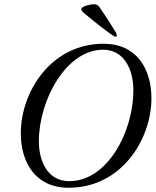

<svg xmlns="http://www.w3.org/2000/svg" viewBox="-20 -870 734 904"><path d="M524 -697C528 -697 530 -700 530 -703C530 -707 528 -713 525 -718C501 -758 475 -798 448 -837C441 -847 432 -850 421 -850C407 -850 363 -841 363 -827C363 -820 367 -816 376 -808C392 -794 511 -697 524 -697ZM303 14C553 14 693 -215 693 -407C693 -545 624 -664 468 -664C218 -664 78 -435 78 -243C78 -105 147 14 303 14ZM306 -17C204 -17 163 -111 163 -205C163 -399 292 -636 465 -636C567 -636 608 -539 608 -445C608 -251 487 -17 306 -17Z"/></svg>

Font: EB Garamond
Style: Italic
Weight: 400
Italic angle: -17.2°
Designer: Georg Duffner and Octavio Pardo
Foundry: Georg Duffner
Version: Version 1.000;PS 001.000;hotconv 1.0.88;makeotf.lib2.5.64775